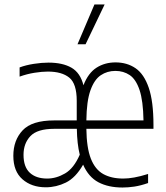

<svg xmlns="http://www.w3.org/2000/svg" viewBox="-20 -828 742 857"><path d="M184.5 8Q121 8 80.2 -27.8Q39.5 -63.5 39.5 -132.5Q39.5 -202 81 -246.2Q122.5 -290.5 221.5 -290.5H322.5V-378Q322.5 -454.5 289.2 -481.5Q256 -508.5 193.5 -508.5Q167 -508.5 134 -503.2Q101 -498 67.5 -486V-527Q95.5 -537.5 130.8 -543Q166 -548.5 196.5 -548.5Q259.5 -548.5 299 -525.8Q338.5 -503 352.5 -447.5Q374 -502.5 411 -526Q448 -549.5 495.5 -549.5Q547 -549.5 585 -523.5Q623 -497.5 644 -436.2Q665 -375 665 -270V-253H365.5Q366.5 -168.5 385.5 -120Q404.5 -71.5 440.8 -51.2Q477 -31 530 -31Q552.5 -31 579.2 -35.8Q606 -40.5 641 -51.5V-11Q608 0.5 580.2 4.8Q552.5 9 527 9Q463.5 9 419.2 -14.5Q375 -38 351 -93Q317.5 -34.5 274.2 -13.2Q231 8 184.5 8ZM495 -511.5Q458.5 -511.5 429.8 -492.2Q401 -473 383.8 -425Q366.5 -377 365.5 -290.5H620.5Q619 -378.5 602.8 -426.5Q586.5 -474.5 558.8 -493Q531 -511.5 495 -511.5ZM190.5 -31Q231 -31 270.2 -53.8Q309.5 -76.5 336 -137.5Q324 -186 323 -253H222Q146.5 -253 115.8 -220.5Q85 -188 85 -137Q85 -83 113 -57Q141 -31 190.5 -31ZM326 -630.5 401.5 -808H447L362 -630.5Z"/></svg>

Font: Encode Sans Condensed ExtraLight
Style: Regular
Weight: 200
Width: 3
Designer: Multiple Designers
Foundry: Impallari Type
Version: Version 3.000; ttfautohint (v1.8.3) -l 8 -r 50 -G 200 -x 14 